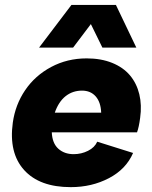

<svg xmlns="http://www.w3.org/2000/svg" viewBox="-20 -749 618 782"><path d="M268.1 13.2Q141.1 13.2 78.1 -56.6Q15.1 -126.5 32.2 -250Q42.5 -322.8 82.5 -381.8Q122.6 -440.9 188.2 -476.1Q253.9 -511.2 333 -511.2Q391.6 -511.2 436.8 -492.9Q481.9 -474.6 509.3 -442.1Q536.6 -409.7 547.4 -365.2Q558.1 -320.8 550.8 -269Q545.9 -231 538.1 -210H190.9Q192.9 -165.5 217.5 -143.3Q242.2 -121.1 279.8 -121.1Q311.5 -121.1 338.6 -134.8Q365.7 -148.4 376 -171.9L522 -126Q493.7 -60.1 423.8 -23.4Q354 13.2 268.1 13.2ZM139.2 -555.2 271 -729H452.1L535.2 -555.2H397L350.1 -650.9L277.8 -555.2ZM203.1 -290H392.1Q390.6 -332.5 369.9 -356.2Q349.1 -379.9 314 -379.9Q275.9 -379.9 247.3 -357.4Q218.8 -335 203.1 -290Z"/></svg>

Font: Human Sans Black
Style: Italic
Weight: 800
Italic angle: -8°
Designer: Tim Radville
Foundry: Continuum
Version: Version 1.000;FEAKit 1.0